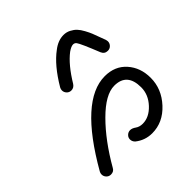

<svg xmlns="http://www.w3.org/2000/svg" viewBox="-158 -723 856 856"><g transform="rotate(-45 270.0 -295.0)"><path d="M240 -51Q240 -63 249 -71.5Q258 -80 270 -80Q282 -80 296 -70Q310 -60 330 -60Q371 -60 405.5 -97Q440 -134 440 -180Q440 -270 360 -270Q304 -270 231.5 -197.5Q159 -125 96 -15Q88 0 70 0Q57 0 48.5 -9Q40 -18 40 -30Q40 -38 44 -45Q207 -330 360 -330Q424 -330 462 -287Q500 -244 500 -180Q500 -110 449 -55Q398 0 330 0Q285 0 250 -28Q240 -38 240 -51ZM210 -390Q197 -390 188.5 -399Q180 -408 180 -420Q180 -428 184 -435Q236 -523 292 -564Q325 -590 360 -590Q378 -590 393.5 -582Q409 -574 419.5 -563Q430 -552 440 -533.5Q450 -515 455 -502.5Q460 -490 467.5 -469Q475 -448 478 -441Q480 -433 480 -430Q480 -418 471.5 -409Q463 -400 450 -400Q430 -400 422 -419Q386 -509 376 -522Q370 -530 360 -530Q348 -530 328 -516Q282 -481 236 -405Q226 -390 210 -390Z"/></g></svg>

Font: Pecita
Style: Book
Weight: 400
Width: 7
Version: Version 4.3